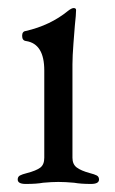

<svg xmlns="http://www.w3.org/2000/svg" viewBox="-20 -454 285 477"><path d="M24 -8Q24 -15 29.5 -18Q35 -21 47 -24Q70 -30 80 -37.5Q90 -45 90 -62V-279Q90 -345 45 -352Q35 -353 35 -365Q35 -376 44 -377Q105 -391 149 -427Q158 -434 163 -434Q169 -434 169 -429Q169 -418 166 -391Q165 -379 162.5 -346.5Q160 -314 160 -294V-62Q160 -46 170.5 -38Q181 -30 203 -24Q215 -21 220.5 -18Q226 -15 226 -8Q226 3 206 3Q181 3 164 0Q142 -2 125 -2Q109 -2 87 0Q71 3 44 3Q24 3 24 -8Z"/></svg>

Font: EB Garamond
Style: Regular
Weight: 400
Designer: Georg Duffner and Octavio Pardo
Foundry: Georg Duffner
Version: Version 1.000; ttfautohint (v1.6)